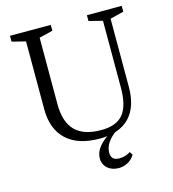

<svg xmlns="http://www.w3.org/2000/svg" viewBox="-132 -828 1029 1145"><g transform="rotate(-15 382.5 -255.0)"><path d="M595 -663V-251Q595 -138 553 -87Q511 -36 417 -36Q309 -36 256.5 -89.5Q204 -143 204 -253V-663L288 -684V-720H36V-684L120 -663V-244Q120 -121 191 -55Q262 11 395 11Q516 11 579 -53.5Q642 -118 642 -243V-663L726 -684V-720H511V-684ZM460 210Q489 210 515.5 196Q542 182 559 154L546 134Q534 144 515.5 149.5Q497 155 477 155Q452 155 439.5 143Q427 131 427 107Q427 92 431.5 77Q436 62 446 46.5Q456 31 471.5 16Q487 1 509 -14H477Q364 50 364 125Q364 144 371 159.5Q378 175 391 186.5Q404 198 421.5 204Q439 210 460 210Z"/></g></svg>

Font: GradeGX
Style: Regular
Weight: 100
Width: 1
Designer: Adam Twardoch
Foundry: Adam Twardoch
Version: Version 2.002; DEVELOPMENT